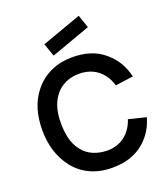

<svg xmlns="http://www.w3.org/2000/svg" viewBox="-178 -1134 1117 1275"><g transform="rotate(-20 380.5 -496.5)"><path d="M282.3 -817.7 250 -909.4 529.2 -1009.4 560.4 -917.7ZM601 -252.1C592.7 -227.1 581.2 -203.1 565.6 -182.3C526 -129.2 468.8 -102.1 401 -103.1C332.3 -104.2 266.7 -129.2 228.1 -182.3C185.4 -236.5 175 -306.2 174 -375C172.9 -444.8 186.5 -515.6 228.1 -567.7C266.7 -620.8 332.3 -647.9 401 -646.9C469.8 -645.8 525 -620.8 565.6 -567.7C582.3 -544.8 594.8 -518.8 603.1 -490.6L729.2 -508.3C712.5 -576 682.3 -637.5 620.8 -689.6C559.4 -743.8 482.3 -765.6 392.7 -765.6C285.4 -765.6 191.7 -726 126 -644.8C64.6 -570.8 41.7 -477.1 41.7 -375C41.7 -278.1 66.7 -184.4 127.1 -106.3C188.5 -27.1 283.3 15.6 392.7 15.6C480.2 15.6 558.3 -4.2 621.9 -59.4C678.1 -107.3 706.2 -162.5 724 -221.9Z"/></g></svg>

Font: Manrope3 Bold
Style: Regular
Weight: 700
Designer: Mikhail Sharanda
Foundry: Mikhail Sharanda
Version: Version 3.000;PS 003.000;hotconv 1.0.88;makeotf.lib2.5.64775